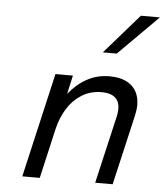

<svg xmlns="http://www.w3.org/2000/svg" viewBox="-52 -778 709 824"><g transform="rotate(5 302.0 -365.5)"><path d="M178.2 -449.7H253.4L235.4 -369.1Q270 -412.6 314 -436.5Q357.9 -460.4 410.2 -460.4Q460.9 -460.4 492.4 -440.7Q523.9 -420.9 534.4 -385.3Q544.9 -349.6 533.7 -301.8L463.9 0H388.7L455.6 -289.1Q467.3 -340.3 448.2 -365Q429.2 -389.6 382.8 -389.6Q334.5 -389.6 296.6 -365.7Q258.8 -341.8 234.9 -302.7Q210.9 -263.7 199.7 -216.8L149.9 0H74.7ZM521.5 -731H603.5L432.6 -560.1H372.6Z"/></g></svg>

Font: Glacial Indifference
Style: Italic
Weight: 400
Designer: Alfredo Marco Pradil
Foundry: Alfredo Marco Pradil
Version: Version 1.312